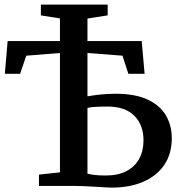

<svg xmlns="http://www.w3.org/2000/svg" viewBox="-20 -828 803 855"><path d="M477 7.5Q467.5 7.5 447 6.2Q426.5 5 401.8 3.5Q377 2 353.8 1Q330.5 0 315 0H153.5V-50.5L247 -60.5V-592L97 -580L69.5 -499.5H1.5L14 -645H247V-746L162 -759.5V-807.5H459.5V-759.5L369.5 -745.5V-645H611L624 -499.5H551.5L525.5 -580L369.5 -592V-399Q387.5 -402.5 421.2 -406.5Q455 -410.5 494.5 -410.5Q583 -410.5 638.2 -384.2Q693.5 -358 719.2 -313.2Q745 -268.5 745 -213Q745 -143 711.5 -93.8Q678 -44.5 617.8 -18.5Q557.5 7.5 477 7.5ZM451.5 -46.5Q505.5 -46.5 543 -66Q580.5 -85.5 599.8 -120.8Q619 -156 619 -203Q619 -272 577.8 -312.8Q536.5 -353.5 459.5 -353.5Q433 -353.5 408.2 -352.2Q383.5 -351 369.5 -347.5V-54.5Q383.5 -51 402.2 -48.8Q421 -46.5 451.5 -46.5Z"/></svg>

Font: Merriweather 28pt SemiBold
Style: Regular
Weight: 600
Version: Version 2.100